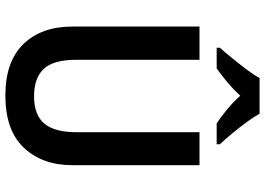

<svg xmlns="http://www.w3.org/2000/svg" viewBox="-156 -822 988 716"><g transform="rotate(90 338.0 -464.0)"><path d="M596 -240Q596 -128 531 -59Q466 10 336 10Q210 10 144.5 -57Q79 -124 79 -241V-714H203V-254Q203 -169 237 -133Q271 -97 339 -97Q409 -97 441 -135.5Q473 -174 473 -255V-714H596ZM404 -938Q416 -916 436 -889Q456 -862 477.5 -836Q499 -810 518 -790V-778H440Q416 -794 388.5 -816.5Q361 -839 337 -866Q312 -839 285 -816.5Q258 -794 235 -778H158V-790Q176 -810 197.5 -836.5Q219 -863 239 -889.5Q259 -916 271 -938Z"/></g></svg>

Font: Noto Sans Gujarati SemiCondensed SemiBold
Style: Regular
Weight: 600
Width: 4
Designer: Jelle Bosma - Monotype Design Team, Universal Thirst
Foundry: Monotype Imaging Inc.
Version: Version 2.106; ttfautohint (v1.8.4.7-5d5b)